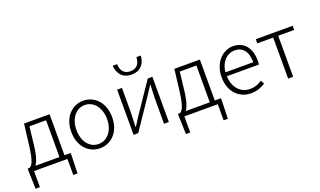

<svg xmlns="http://www.w3.org/2000/svg" viewBox="-94 -1369 3543 2128"><g transform="rotate(-20 1678.0 -304.5)"><path d="M117 -50C143 -84 167 -147 181 -277L205 -484H401V-50ZM460 -50V-533H159L129 -286C106 -104 80 -66 48 -50H26V-15L32 190H83V0H477V190H527L533 -15V-50Z M860 13C989 13 1101 -89 1101 -266C1101 -444 989 -547 860 -547C731 -547 619 -444 619 -266C619 -89 731 13 860 13ZM860 -37C756 -37 680 -130 680 -266C680 -402 756 -496 860 -496C964 -496 1041 -402 1041 -266C1041 -130 964 -37 860 -37Z M1257 0H1312L1543 -342C1564 -374 1597 -424 1618 -457H1623C1620 -386 1616 -315 1616 -256V0H1673V-533H1618L1387 -192C1366 -159 1333 -109 1312 -76H1307C1310 -147 1314 -219 1314 -276V-533H1257ZM1467 -635C1590 -635 1628 -724 1633 -799H1581C1579 -735 1552 -674 1467 -674C1382 -674 1355 -735 1353 -799H1301C1307 -724 1345 -635 1467 -635Z M1890 -50C1916 -84 1940 -147 1954 -277L1978 -484H2174V-50ZM2233 -50V-533H1932L1902 -286C1879 -104 1853 -66 1821 -50H1799V-15L1805 190H1856V0H2250V190H2300L2306 -15V-50Z M2640 13C2717 13 2767 -12 2810 -39L2788 -82C2748 -54 2703 -36 2646 -36C2531 -36 2454 -127 2451 -257H2829C2831 -270 2832 -284 2832 -299C2832 -455 2755 -547 2626 -547C2505 -547 2392 -439 2392 -266C2392 -91 2503 13 2640 13ZM2451 -303C2462 -425 2540 -497 2627 -497C2720 -497 2779 -432 2779 -303Z M3080 0H3139V-484H3327V-533H2892V-484H3080Z"/></g></svg>

Font: Noto Sans Japanese Light
Style: Regular
Weight: 300
Designer: Ryoko NISHIZUKA (kana & ideographs); Paul D. Hunt (Latin, Greek & Cyrillic); Wenlong ZHANG (bopomofo); Sandoll Communica
Foundry: Adobe Systems Incorporated
Version: Version 1.000;PS 1;hotconv 1.0.78;makeotf.lib2.5.61930